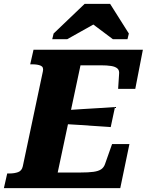

<svg xmlns="http://www.w3.org/2000/svg" viewBox="-52 -965 753 985"><path d="M612 -226 565 0H-32L-15 -75H-4Q22 -75 41 -82Q60 -89 65 -112L168 -599Q173 -621 157 -628Q141 -635 114 -635H103L120 -710H681L642 -509H554L559 -586Q561 -604 550.5 -613.5Q540 -623 518.5 -626.5Q497 -630 464 -630H361L244 -80H362Q402 -80 427.5 -83.5Q453 -87 467 -96.5Q481 -106 487 -124L523 -226ZM290 -400Q331 -403 372.5 -405.5Q414 -408 455.5 -410.5Q497 -413 538 -416L516 -313Q476 -316 436 -318.5Q396 -321 355.5 -324Q315 -327 274 -329ZM513 -945H382L223 -793L216 -764H293L473 -865L391 -866L527 -764H602L609 -793Z"/></svg>

Font: Roboto Serif 20pt
Style: Bold Italic
Weight: 700
Italic angle: -10°
Version: Version 1.007